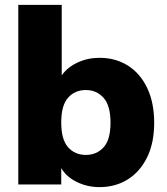

<svg xmlns="http://www.w3.org/2000/svg" viewBox="-20 -756 684 787"><path d="M388 11Q338 11 295 -10Q252 -31 231 -67V0H55V-736H233V-447Q256 -480 297.5 -499.5Q339 -519 388 -519Q454 -519 504.5 -487Q555 -455 583.5 -395Q612 -335 612 -253Q612 -170 583 -111Q554 -52 503.5 -20.5Q453 11 388 11ZM332 -121Q376 -121 404.5 -152Q433 -183 433 -253Q433 -323 404.5 -355Q376 -387 332 -387Q287 -387 259 -355.5Q231 -324 231 -254Q231 -184 259 -152.5Q287 -121 332 -121Z"/></svg>

Font: Mulish Black
Style: Regular
Weight: 900
Designer: Vernon Adams
Foundry: Vernon Adams
Version: Version 3.603; ttfautohint (v1.8.3)